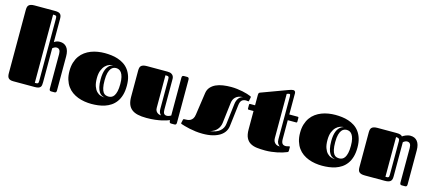

<svg xmlns="http://www.w3.org/2000/svg" viewBox="-57 -1366 4408 1950"><g transform="rotate(15 2147.0 -391.5)"><path d="M404.8 -490.7Q415.5 -499 430.7 -504.4Q445.8 -509.8 463.9 -509.8Q510.7 -509.8 536.9 -477.5Q563 -445.3 563 -382.8V-22.9Q563 -14.6 560.8 -10Q558.6 -5.4 555.4 -3.2Q552.2 -1 547.9 -0.5Q543.5 0 539.1 0H507.8Q495.1 0 491.5 -7.3Q487.8 -14.6 487.8 -22.9V-387.7Q487.8 -415.5 477.8 -430.2Q467.8 -444.8 445.8 -444.8Q434.6 -444.8 423.1 -438.7Q411.6 -432.6 404.8 -425.8V-68.4Q404.8 -51.3 402.8 -38.6Q400.9 -25.9 393.6 -17.3Q386.2 -8.8 372.6 -4.4Q358.9 0 335.4 0H109.4Q90.3 0 77.9 -4.4Q65.4 -8.8 58.1 -17.1Q50.8 -25.4 47.9 -38.1Q44.9 -50.8 44.9 -67.9V-731.9Q44.9 -748.5 47.9 -761.5Q50.8 -774.4 59.1 -782.7Q67.4 -791 82 -795.4Q96.7 -799.8 120.1 -799.8H334Q356 -799.8 369.9 -795.9Q383.8 -792 391.6 -783.4Q399.4 -774.9 402.1 -762.2Q404.8 -749.5 404.8 -731.9ZM363.3 -727.5Q363.3 -738.3 361.8 -744.6Q360.4 -751 356 -754.2Q351.6 -757.3 344.2 -758.1Q336.9 -758.8 325.2 -758.8V-41Q336.9 -41 344.2 -41.7Q351.6 -42.5 356 -45.7Q360.4 -48.8 361.8 -54.9Q363.3 -61 363.3 -72.3Z M935.1 17.1Q898.4 17.1 861.8 11.2Q825.2 5.4 791.7 -7.3Q758.3 -20 729.5 -40.5Q700.7 -61 679.4 -90.8Q658.2 -120.6 646 -159.9Q633.8 -199.2 633.8 -250Q633.8 -299.8 646 -339.1Q658.2 -378.4 679.4 -408.2Q700.7 -438 729.5 -458.7Q758.3 -479.5 791.7 -492.4Q825.2 -505.4 861.8 -511.2Q898.4 -517.1 935.1 -517.1Q968.8 -517.1 1004.2 -512.9Q1039.6 -508.8 1073 -497.8Q1106.4 -486.8 1136 -468Q1165.5 -449.2 1187.7 -419.9Q1210 -390.6 1222.9 -349.9Q1235.8 -309.1 1235.8 -253.9Q1235.8 -197.3 1223.1 -155Q1210.4 -112.8 1188.2 -82.8Q1166 -52.7 1136.7 -33.2Q1107.4 -13.7 1074 -2.7Q1040.5 8.3 1004.9 12.7Q969.2 17.1 935.1 17.1ZM1085 -100.1Q1100.1 -100.1 1115 -106.7Q1129.9 -113.3 1141.4 -130.4Q1152.8 -147.5 1159.9 -177.5Q1167 -207.5 1167 -253.9Q1167 -297.9 1159.9 -326.2Q1152.8 -354.5 1141.1 -370.8Q1129.4 -387.2 1114.7 -393.6Q1100.1 -399.9 1085 -399.9Q1073.2 -399.9 1058.8 -395Q1044.4 -390.1 1032 -374.3Q1019.5 -358.4 1011.2 -328.9Q1002.9 -299.3 1002.9 -250Q1002.9 -200.7 1009.8 -170.9Q1016.6 -141.1 1027.8 -125.5Q1039.1 -109.9 1054 -105Q1068.8 -100.1 1085 -100.1ZM1048.3 -80.6Q1032.2 -83.5 1016.6 -91.8Q1001 -100.1 988.8 -118.9Q976.6 -137.7 969 -169.2Q961.4 -200.7 961.4 -250Q961.4 -282.7 965.6 -307.6Q969.7 -332.5 976.8 -350.6Q983.9 -368.7 993.2 -380.9Q1002.4 -393.1 1012 -401.1Q1021.5 -409.2 1031 -413.3Q1040.5 -417.5 1048.3 -419.4Q1031.2 -419.4 1009.3 -411.9Q987.3 -404.3 967.8 -385.3Q948.2 -366.2 934.8 -333.3Q921.4 -300.3 921.4 -250Q921.4 -199.2 933.1 -166.5Q944.8 -133.8 963.1 -114.7Q981.4 -95.7 1004.2 -88.1Q1026.9 -80.6 1048.3 -80.6Z M1666.5 -119.1Q1666.5 -91.3 1675.5 -78.1Q1684.6 -64.9 1706.5 -64.9Q1717.8 -64.9 1730.2 -69.8Q1742.7 -74.7 1749.5 -79.1V-477.1Q1749.5 -485.4 1753.2 -492.7Q1756.8 -500 1769.5 -500H1800.8Q1805.2 -500 1809.6 -499.5Q1814 -499 1817.1 -496.8Q1820.3 -494.6 1822.5 -490Q1824.7 -485.4 1824.7 -477.1V-22.9Q1824.7 -14.6 1822.5 -10Q1820.3 -5.4 1817.1 -3.2Q1814 -1 1809.6 -0.5Q1805.2 0 1800.8 0H1769.5Q1756.8 0 1753.2 -7.3Q1749.5 -14.6 1749.5 -30.8Q1738.8 -26.9 1719.5 -20Q1700.2 -13.2 1670.9 -6.6Q1641.6 0 1601.8 4.9Q1562 9.8 1510.7 9.8Q1458 9.8 1419.7 1Q1381.3 -7.8 1356.2 -27.6Q1331.1 -47.4 1318.8 -79.1Q1306.6 -110.8 1306.6 -157.2V-432.1Q1306.6 -448.7 1309.6 -461.7Q1312.5 -474.6 1320.8 -482.9Q1329.1 -491.2 1343.8 -495.6Q1358.4 -500 1381.8 -500H1595.7Q1624 -500 1638.7 -491.7Q1653.3 -483.4 1659.7 -471.2Q1666 -459 1666.3 -444.8Q1666.5 -430.7 1666.5 -418.9ZM1625 -427.7Q1625 -438.5 1623.5 -444.8Q1622.1 -451.2 1617.7 -454.3Q1613.3 -457.5 1606 -458.3Q1598.6 -459 1586.9 -459V-115.7Q1586.9 -95.7 1594.7 -83.5Q1602.5 -71.3 1612.8 -64.7Q1623 -58.1 1633.3 -55.7Q1643.6 -53.2 1648.4 -53.2Q1636.2 -65.9 1630.6 -79.1Q1625 -92.3 1625 -113.8Z M2262.7 -517.1Q2293.9 -517.1 2325.2 -513.4Q2356.4 -509.8 2384.5 -503.9Q2412.6 -498 2435.8 -491Q2459 -483.9 2473.6 -477.1Q2476.1 -476.1 2478.8 -474.1Q2481.4 -472.2 2481.4 -466.8Q2481.4 -465.3 2481 -462.9Q2480.5 -460.4 2480 -458L2474.1 -429.2Q2473.1 -423.3 2471.4 -422.1Q2469.7 -420.9 2468.3 -420.9Q2465.8 -420.9 2459 -422.4Q2452.1 -423.8 2444.3 -423.8Q2416.5 -423.8 2400.4 -408.9Q2384.3 -394 2379.9 -356.9L2352.5 -128.9Q2348.6 -98.6 2332.3 -72.3Q2315.9 -45.9 2285.2 -25.9Q2254.4 -5.9 2209.2 5.6Q2164.1 17.1 2103.5 17.1Q2065.4 17.1 2029.3 12.5Q1993.2 7.8 1962.6 1.2Q1932.1 -5.4 1909.4 -12Q1886.7 -18.6 1875.5 -22.5Q1871.6 -23.4 1869.4 -25.1Q1867.2 -26.9 1867.2 -30.8Q1867.2 -32.7 1867.7 -35.2Q1868.2 -37.6 1869.1 -41L1875 -68.4Q1876 -72.3 1878.4 -74.7Q1880.9 -77.1 1887.2 -77.1Q1903.3 -77.1 1919.7 -78.9Q1936 -80.6 1950 -87.9Q1963.9 -95.2 1974.4 -110.4Q1984.9 -125.5 1988.8 -152.8L2022.9 -388.2Q2028.3 -425.3 2050.3 -450.2Q2072.3 -475.1 2104.7 -490Q2137.2 -504.9 2178.2 -511Q2219.2 -517.1 2262.7 -517.1ZM2169.9 -28.3Q2237.3 -36.1 2272.2 -66.2Q2307.1 -96.2 2312.5 -141.1L2338.4 -356.9Q2342.8 -394 2360.1 -418.5Q2377.4 -442.9 2407.7 -448.2Q2380.4 -448.2 2361.1 -440.9Q2341.8 -433.6 2328.6 -421.1Q2315.4 -408.7 2308.3 -392.1Q2301.3 -375.5 2299.3 -356.9L2273.4 -141.1Q2271 -122.1 2263.4 -104.5Q2255.9 -86.9 2243.2 -72Q2230.5 -57.1 2212.2 -45.7Q2193.8 -34.2 2169.9 -28.3Z M2494.1 -339.8Q2483.9 -339.8 2483.9 -350.6V-389.6Q2483.9 -399.9 2494.1 -399.9H2544.9V-510.7Q2544.9 -518.1 2547.1 -525.4Q2549.3 -532.7 2559.1 -536.6L2828.6 -636.2Q2847.2 -643.1 2859.4 -646.5Q2871.6 -649.9 2880.9 -649.9Q2884.3 -649.9 2888.4 -648.7Q2892.6 -647.5 2896.2 -644.5Q2899.9 -641.6 2902.3 -636.5Q2904.8 -631.3 2904.8 -624V-399.9H2992.7Q3002.9 -399.9 3002.9 -389.6V-350.6Q3002.9 -339.8 2992.7 -339.8H2904.8V-143.1Q2904.8 -108.4 2916.3 -94.2Q2927.7 -80.1 2951.7 -80.1Q2957 -80.1 2962.9 -81.3Q2968.8 -82.5 2973.9 -83.7Q2979 -85 2983.4 -86.2Q2987.8 -87.4 2990.7 -87.4Q2996.1 -87.4 2996.1 -81.1V-43.5Q2996.1 -33.7 2992.2 -30.3Q2988.3 -26.9 2985.4 -25.9Q2966.8 -18.1 2941.7 -10.3Q2916.5 -2.4 2887.5 3.7Q2858.4 9.8 2826.2 13.4Q2793.9 17.1 2761.7 17.1Q2715.3 17.1 2675.5 12.5Q2635.7 7.8 2606.7 -8.8Q2577.6 -25.4 2561.3 -58.1Q2544.9 -90.8 2544.9 -147V-339.8ZM2863.3 -580.1Q2863.3 -589.8 2861.1 -595.9Q2858.9 -602.1 2850.6 -602.1Q2847.7 -602.1 2843 -601.1Q2838.4 -600.1 2833 -597.7L2825.2 -594.2V-130.4Q2825.2 -108.4 2832.5 -94.7Q2839.8 -81.1 2850.6 -73.2Q2861.3 -65.4 2873.5 -62.7Q2885.7 -60.1 2895.5 -60.1Q2888.2 -65.9 2882.1 -72Q2876 -78.1 2871.8 -86.2Q2867.7 -94.2 2865.5 -104.2Q2863.3 -114.3 2863.3 -128.4Z M3359.9 17.1Q3323.2 17.1 3286.6 11.2Q3250 5.4 3216.6 -7.3Q3183.1 -20 3154.3 -40.5Q3125.5 -61 3104.2 -90.8Q3083 -120.6 3070.8 -159.9Q3058.6 -199.2 3058.6 -250Q3058.6 -299.8 3070.8 -339.1Q3083 -378.4 3104.2 -408.2Q3125.5 -438 3154.3 -458.7Q3183.1 -479.5 3216.6 -492.4Q3250 -505.4 3286.6 -511.2Q3323.2 -517.1 3359.9 -517.1Q3393.6 -517.1 3429 -512.9Q3464.4 -508.8 3497.8 -497.8Q3531.2 -486.8 3560.8 -468Q3590.3 -449.2 3612.5 -419.9Q3634.8 -390.6 3647.7 -349.9Q3660.6 -309.1 3660.6 -253.9Q3660.6 -197.3 3647.9 -155Q3635.3 -112.8 3613 -82.8Q3590.8 -52.7 3561.5 -33.2Q3532.2 -13.7 3498.8 -2.7Q3465.3 8.3 3429.7 12.7Q3394 17.1 3359.9 17.1ZM3509.8 -100.1Q3524.9 -100.1 3539.8 -106.7Q3554.7 -113.3 3566.2 -130.4Q3577.6 -147.5 3584.7 -177.5Q3591.8 -207.5 3591.8 -253.9Q3591.8 -297.9 3584.7 -326.2Q3577.6 -354.5 3565.9 -370.8Q3554.2 -387.2 3539.6 -393.6Q3524.9 -399.9 3509.8 -399.9Q3498 -399.9 3483.6 -395Q3469.2 -390.1 3456.8 -374.3Q3444.3 -358.4 3436 -328.9Q3427.7 -299.3 3427.7 -250Q3427.7 -200.7 3434.6 -170.9Q3441.4 -141.1 3452.6 -125.5Q3463.9 -109.9 3478.8 -105Q3493.7 -100.1 3509.8 -100.1ZM3473.1 -80.6Q3457 -83.5 3441.4 -91.8Q3425.8 -100.1 3413.6 -118.9Q3401.4 -137.7 3393.8 -169.2Q3386.2 -200.7 3386.2 -250Q3386.2 -282.7 3390.4 -307.6Q3394.5 -332.5 3401.6 -350.6Q3408.7 -368.7 3418 -380.9Q3427.2 -393.1 3436.8 -401.1Q3446.3 -409.2 3455.8 -413.3Q3465.3 -417.5 3473.1 -419.4Q3456.1 -419.4 3434.1 -411.9Q3412.1 -404.3 3392.6 -385.3Q3373 -366.2 3359.6 -333.3Q3346.2 -300.3 3346.2 -250Q3346.2 -199.2 3357.9 -166.5Q3369.6 -133.8 3387.9 -114.7Q3406.2 -95.7 3429 -88.1Q3451.7 -80.6 3473.1 -80.6Z M3731.4 -432.1Q3731.4 -448.7 3734.4 -461.7Q3737.3 -474.6 3745.6 -482.9Q3753.9 -491.2 3768.6 -495.6Q3783.2 -500 3806.6 -500H4006.3Q4028.3 -500 4044.2 -495.6Q4060.1 -491.2 4066.9 -480.5Q4073.2 -484.9 4082.3 -490Q4091.3 -495.1 4102.1 -499.5Q4112.8 -503.9 4125 -506.8Q4137.2 -509.8 4150.4 -509.8Q4197.3 -509.8 4223.4 -477.5Q4249.5 -445.3 4249.5 -382.8V-22.9Q4249.5 -14.6 4247.3 -10Q4245.1 -5.4 4241.9 -3.2Q4238.8 -1 4234.4 -0.5Q4230 0 4225.6 0H4194.3Q4181.6 0 4178 -7.3Q4174.3 -14.6 4174.3 -22.9V-387.7Q4174.3 -415.5 4164.3 -430.2Q4154.3 -444.8 4132.3 -444.8Q4121.1 -444.8 4109.6 -438.7Q4098.1 -432.6 4091.3 -425.8V-68.4Q4091.3 -51.3 4088.4 -38.6Q4085.4 -25.9 4077.1 -17.3Q4068.8 -8.8 4054.2 -4.4Q4039.6 0 4016.1 0H3806.6Q3783.2 0 3768.6 -4.4Q3753.9 -8.8 3745.6 -17.1Q3737.3 -25.4 3734.4 -38.1Q3731.4 -50.8 3731.4 -67.9ZM4049.8 -427.7Q4049.8 -444.8 4040.8 -451.9Q4031.7 -459 4011.7 -459V-41Q4023.4 -41 4030.8 -41.7Q4038.1 -42.5 4042.5 -45.7Q4046.9 -48.8 4048.3 -54.9Q4049.8 -61 4049.8 -72.3Z"/></g></svg>

Font: Fascinate Inline
Style: Regular
Weight: 900
Designer: Astigmatic (AOETI)
Foundry: Astigmatic (AOETI)
Version: Version 1.000